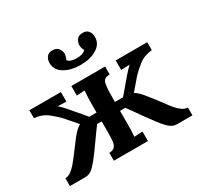

<svg xmlns="http://www.w3.org/2000/svg" viewBox="-154 -926 1159 1117"><g transform="rotate(-30 425.5 -367.5)"><path d="M14 0V-53Q34 -53 52 -66Q70 -79 85.5 -97Q101 -115 114 -132Q154 -186 185 -226Q216 -266 245 -283L178 -360Q155 -385 119 -413.5Q83 -442 30 -447V-500H242V-436L184 -437Q195 -429 205.5 -418Q216 -407 230 -391L313 -293H362V-357Q362 -374 363 -396Q364 -418 366 -439L312 -436V-500H539V-447Q500 -447 493 -419Q486 -391 486 -347L485 -293H540L623 -391Q637 -407 647.5 -418Q658 -429 668 -438L610 -436V-500H822V-447Q769 -442 732.5 -413.5Q696 -385 673 -360L607 -283Q621 -275 635.5 -261Q650 -247 669 -222Q687 -200 704.5 -177Q722 -154 738 -132Q750 -115 765.5 -97Q781 -79 799 -66Q817 -53 837 -53V0H733Q704 0 679 -24Q654 -48 624 -90Q606 -113 587 -140Q568 -167 550.5 -192Q533 -217 520 -234L485 -233V-143Q485 -126 484.5 -104Q484 -82 482 -61L538 -64V0H309V-53Q335 -53 346 -66Q357 -79 359.5 -101.5Q362 -124 362 -153V-233L332 -234Q319 -217 301 -192Q283 -167 264 -140Q245 -113 228 -90Q197 -48 172.5 -24Q148 0 118 0ZM422 -579Q356 -579 312.5 -605.5Q269 -632 269 -679Q269 -703 282 -719.5Q295 -736 319 -735Q341 -735 352.5 -725.5Q364 -716 368.5 -703Q373 -690 373 -682Q372 -674 369.5 -664Q367 -654 362 -644Q372 -633 387.5 -628.5Q403 -624 422 -624Q440 -624 455.5 -628.5Q471 -633 482 -644Q476 -654 473.5 -664Q471 -674 471 -682Q471 -690 475 -703Q479 -716 490.5 -725.5Q502 -735 523 -735Q548 -736 561 -719.5Q574 -703 574 -679Q574 -632 530.5 -605.5Q487 -579 422 -579Z"/></g></svg>

Font: Lora SemiBold
Style: Regular
Weight: 600
Designer: Olga Karpushina, Alexei Vanyashin (Cyrillic)
Foundry: Cyreal
Version: Version 3.011; ttfautohint (v1.8.4.7-5d5b)